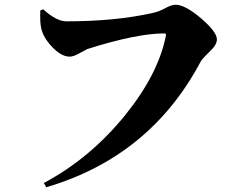

<svg xmlns="http://www.w3.org/2000/svg" viewBox="-20 -750 1040 810"><path d="M162 -711Q218 -660 260 -660Q469 -660 627 -696Q651 -701 680 -717Q704 -730 721 -730Q761 -730 829 -672Q895 -615 895 -584Q895 -561 867 -535Q832 -501 827 -491Q614 -89 175 40L165 22Q360 -82 507 -263Q648 -437 680 -600Q682 -609 673 -609Q557 -609 348 -543Q343 -541 313 -524Q289 -511 274 -511Q238 -511 198 -554Q162 -593 154 -630Q148 -655 150 -706Z"/></svg>

Font: Source Han Serif CN Heavy
Style: Regular
Weight: 900
Designer: Ryoko NISHIZUKA  (kana & ideographs); Frank Grießhammer (Latin, Greek & Cyrillic); Wenlong ZHANG  (bopomofo); Sandoll Co
Foundry: Adobe Systems Incorporated
Version: Version 1.000;PS 1;hotconv 16.6.53;makeotf.lib2.5.65590